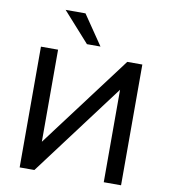

<svg xmlns="http://www.w3.org/2000/svg" viewBox="-99 -1021 970 1104"><g transform="rotate(10 386.5 -469.0)"><path d="M91 0V-705H191V-150H178L595 -705H683V0H582V-556H594L177 0ZM349 -765 194 -938H310L428 -765Z"/></g></svg>

Font: NunitoSans_10ptSemiBold
Style: Regular
Weight: 600
Designer: Vernon Adams
Foundry: Vernon Adams
Version: Version 3.101;gftools[0.9.27]